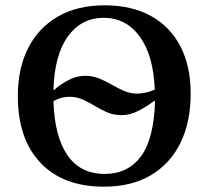

<svg xmlns="http://www.w3.org/2000/svg" viewBox="-20 -689 784 722"><path d="M371 13Q217 13 132 -77Q47 -167 47 -328Q47 -432 86 -508.5Q125 -585 198 -627Q271 -669 373 -669Q475 -669 547.5 -629Q620 -589 658.5 -514.5Q697 -440 697 -337Q697 -230 658.5 -151.5Q620 -73 547 -30Q474 13 371 13ZM374 -35Q461 -35 510 -101Q559 -167 563 -309H559Q534 -290 502 -273Q470 -256 438 -256Q407 -256 383 -266.5Q359 -277 337 -290.5Q315 -304 291.5 -314.5Q268 -325 240 -325Q211 -325 181 -309Q185 -176 233.5 -105.5Q282 -35 374 -35ZM181 -352 184 -351Q203 -369 235 -386.5Q267 -404 300 -404Q328 -404 352.5 -394Q377 -384 400.5 -370.5Q424 -357 447 -347Q470 -337 496 -337Q511 -337 529 -341Q547 -345 562 -352Q557 -481 505.5 -551.5Q454 -622 370 -622Q286 -622 235.5 -552.5Q185 -483 181 -352Z"/></svg>

Font: STIX Two Text SemiBold
Style: Regular
Weight: 600
Designer: Ross Mills, John Hudson & Paul Hanslow, Tiro Typeworks Ltd; with prior portions MicroPress Inc., and Coen Hoffman.
Foundry: Tiro Typeworks Ltd
Version: Version 2.13 b171